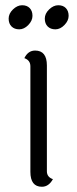

<svg xmlns="http://www.w3.org/2000/svg" viewBox="-20 -705 294 733"><path d="M159 -455V-51Q159 -29 182 -21Q166 8 140 8Q96 8 96 -49V-452Q96 -475 73 -483Q87 -512 114 -512Q159 -512 159 -455ZM202.5 -685Q221 -685 231.5 -674Q242 -663 242 -644.5Q242 -626 226 -609.5Q210 -593 191.5 -593Q173 -593 162 -604Q151 -615 151 -634Q151 -653 167.5 -669Q184 -685 202.5 -685ZM64.5 -685Q83 -685 93.5 -674Q104 -663 104 -644.5Q104 -626 88 -609.5Q72 -593 53.5 -593Q35 -593 24 -604Q13 -615 13 -634Q13 -653 29.5 -669Q46 -685 64.5 -685Z"/></svg>

Font: Laila Light
Style: Regular
Weight: 300
Designer: Hitesh Malaviya
Foundry: Indian Type Foundry
Version: Version 1.302;PS 1.0;hotconv 1.0.78;makeotf.lib2.5.61930; tt